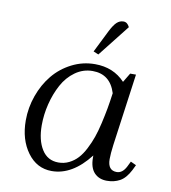

<svg xmlns="http://www.w3.org/2000/svg" viewBox="-75 -708 694 781"><g transform="rotate(10 271.5 -318.0)"><path d="M50.8 -178.2Q50.8 -231 68.6 -280.8Q86.4 -330.6 117.4 -368.4Q148.4 -406.2 193.4 -429.2Q238.3 -452.1 289.1 -452.1Q365.2 -452.1 413.1 -400.9L436 -439H460L418.9 -141.1Q414.1 -104.5 414.1 -82Q414.1 -35.2 451.2 -35.2Q475.1 -35.2 490.2 -64.9L501 -86.9L523.9 -76.2L513.2 -54.2Q495.1 -19 471.4 -6.1Q447.8 6.8 418 6.8Q385.3 6.8 365.7 -13.9Q346.2 -34.7 346.2 -76.2V-85Q274.9 6.8 189.9 6.8Q128.4 6.8 89.6 -46.1Q50.8 -99.1 50.8 -178.2ZM118.2 -169.9Q118.2 -108.4 142.1 -70.3Q166 -32.2 210.9 -32.2Q234.4 -32.2 254.6 -42.2Q274.9 -52.2 290 -68.6Q305.2 -85 318.1 -110.1Q331.1 -135.3 340.1 -160.9Q349.1 -186.5 356.9 -220.7Q364.7 -254.9 369.9 -283.4Q375 -312 379.9 -348.1Q356.9 -422.9 284.2 -422.9Q245.1 -422.9 212.6 -399.7Q180.2 -376.5 160.2 -339.4Q140.1 -302.2 129.2 -258.3Q118.2 -214.4 118.2 -169.9ZM273.9 -502 319.8 -594.2Q333.5 -621.1 345.5 -632.1Q357.4 -643.1 373 -643.1Q388.7 -643.1 397.9 -624L294.9 -493.2Z"/></g></svg>

Font: Dihjauti S
Style: Italic
Weight: 400
Italic angle: -9°
Designer: T. Christopher White
Version: Version 3.0.0